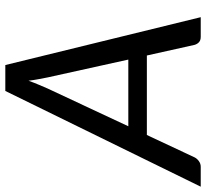

<svg xmlns="http://www.w3.org/2000/svg" viewBox="-78 -710 756 704"><g transform="rotate(-90 300.0 -358.0)"><path d="M433.5 -265.5 368 -562Q365.5 -575.5 362 -593.2Q358.5 -611 356 -631.5Q348.5 -610.5 341 -593Q333.5 -575.5 327.5 -561.5L189 -265.5ZM589 0H517Q504.5 0 497.5 -6.2Q490.5 -12.5 487.5 -22.5L448.5 -197.5H157L75 -22.5Q70.5 -13.5 61.2 -6.8Q52 0 40.5 0H-32.5L318.5 -716.5H413.5Z"/></g></svg>

Font: Lato 2
Style: Italic
Weight: 400
Italic angle: -7°
Designer: Lukasz Dziedzic with Adam Twardoch and Botio Nikoltchev
Foundry: tyPoland Lukasz Dziedzic
Version: Version 2.015; 2015-08-06; http://www.latofonts.com/